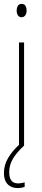

<svg xmlns="http://www.w3.org/2000/svg" viewBox="-20 -744 217 981"><path d="M91 -724Q105 -724 110.5 -713.5Q116 -703 116 -691Q116 -675 109 -665.5Q102 -656 90 -656Q77 -656 71 -666.5Q65 -677 65 -690Q65 -702 70.5 -713Q76 -724 91 -724ZM103 -527V0H77V-527ZM27 136Q27 193 72 193Q81 193 91.5 191Q102 189 106 188V211Q100 213 91 215Q82 217 71 217Q38 217 19 197Q0 177 0 140Q0 99 22.5 61.5Q45 24 83 -9L103 0Q64 36 45.5 68Q27 100 27 136Z"/></svg>

Font: Noto Sans Gurmukhi ExtraCondensed Thin
Style: Regular
Weight: 100
Width: 2
Designer: Jelle Bosma - Monotype Design Team
Foundry: Monotype Imaging Inc.
Version: Version 2.004; ttfautohint (v1.8.4.7-5d5b)